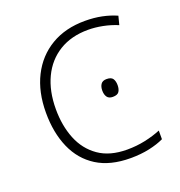

<svg xmlns="http://www.w3.org/2000/svg" viewBox="-105 -630 685 730"><g transform="rotate(-20 237.0 -265.0)"><path d="M302 10Q220 10 166 -24Q112 -58 85 -119.5Q58 -181 58 -262Q58 -346 89.5 -408.5Q121 -471 179 -505.5Q237 -540 316 -540Q353 -540 384.5 -533.5Q416 -527 443 -515L434 -480Q405 -492 374.5 -498Q344 -504 316 -504Q248 -504 199 -474Q150 -444 124 -389.5Q98 -335 98 -262Q98 -195 119.5 -141.5Q141 -88 186 -56.5Q231 -25 301 -25Q339 -25 374 -32.5Q409 -40 438 -52V-17Q413 -5 378.5 2.5Q344 10 302 10ZM318 -304Q337 -304 343.5 -294Q350 -284 350 -268Q350 -252 343.5 -242Q337 -232 318 -232Q302 -232 295 -242Q288 -252 288 -268Q288 -284 295 -294Q302 -304 318 -304Z"/></g></svg>

Font: Noto Sans ExtraLight
Style: Regular
Weight: 200
Designer: Monotype Design Team
Foundry: Monotype Imaging Inc.
Version: Version 2.007